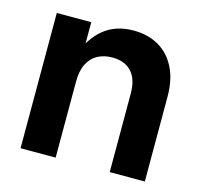

<svg xmlns="http://www.w3.org/2000/svg" viewBox="-83 -616 744 707"><g transform="rotate(15 289.5 -263.0)"><path d="M186.5 -289.1V0H52.7V-515.6H184.1V-382.8H159.7Q184.6 -451.7 229.7 -489Q274.9 -526.4 343.8 -526.4Q398.4 -526.4 439.5 -502.7Q480.5 -479 503.4 -433.6Q526.4 -388.2 526.4 -322.8V0H392.6V-299.3Q392.6 -354 366.7 -382.1Q340.8 -410.2 293.5 -410.2Q262.2 -410.2 238 -397.5Q213.9 -384.8 200.2 -357.9Q186.5 -331.1 186.5 -289.1Z"/></g></svg>

Font: Inter Cardless Display
Style: Bold
Weight: 700
Designer: Rasmus Andersson
Foundry: rsms
Version: Version 4.001;git-9221beed3